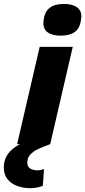

<svg xmlns="http://www.w3.org/2000/svg" viewBox="-87 -741 438 987"><path d="M68.8 226.4Q33.2 226.4 2 215.1Q-29.2 203.8 -48.3 180.4Q-67.4 157 -67.4 119.8Q-67.4 80 -45.9 50.1Q-24.4 20.2 15.6 0Q55.6 -20.2 111.2 -28.8L171 0Q137.6 12 110.8 24.4Q84 36.8 68.7 53.5Q53.4 70.2 53.4 94Q53.4 117.2 69.2 125.9Q85 134.6 105.2 134.6Q115.4 134.6 123.5 132.6Q131.6 130.6 139.2 128.2L133.2 214.2Q117.8 220.6 101 223.5Q84.2 226.4 68.8 226.4ZM224.6 -557.6Q180.8 -557.6 156.5 -576Q132.2 -594.4 137 -634.2Q141.8 -680.2 168.1 -700.5Q194.4 -720.8 241.4 -720.8Q286.4 -720.8 310.7 -702.1Q335 -683.4 330.2 -646Q325.4 -597 298.5 -577.3Q271.6 -557.6 224.6 -557.6ZM287 -500 171 0H1L117 -500Z"/></svg>

Font: Work Sans
Style: Italic
Weight: 400
Italic angle: -13°
Designer: Wei Huang
Foundry: Wei Huang
Version: Version 2.012